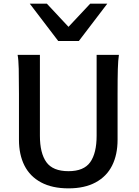

<svg xmlns="http://www.w3.org/2000/svg" viewBox="-20 -1011 754 1043"><path d="M618.7 -500.5V-251.5Q618.7 -170.9 589.1 -111.8Q559.6 -52.7 499.8 -20.3Q439.9 12.2 352.1 12.2Q263.2 12.2 202.9 -20.3Q142.6 -52.7 112.8 -111.8Q83 -170.9 83 -251.5V-500.5Q83 -587.4 81.8 -637Q80.6 -686.5 75.7 -712.9H196.8V-273.4Q196.8 -179.2 231.9 -130.1Q267.1 -81.1 352.1 -81.1Q435.5 -81.1 470.2 -130.1Q504.9 -179.2 504.9 -273.4V-712.9H626Q621.6 -685.5 620.1 -635.7Q618.7 -585.9 618.7 -500.5ZM234.4 -991.2 352.1 -865.2 470.2 -991.2H563L408.2 -788.1H296.4L141.6 -991.2Z"/></svg>

Font: Lesson One Medium
Style: Regular
Weight: 500
Designer: But Ko, Victor Gaultney, Annie Olsen, Julie Remington, Don Collingsworth, Eric Hays, Becca Hirsbrunner
Version: Version 1.100